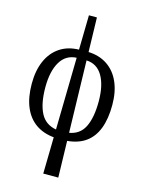

<svg xmlns="http://www.w3.org/2000/svg" viewBox="-144 -842 865 1161"><g transform="rotate(15 289.0 -262.0)"><path d="M330 8 328 -42Q397 -52 426.5 -111Q456 -170 456 -272Q456 -373 421 -432Q386 -491 318 -493L316 -545Q387 -543 437.5 -509Q488 -475 514.5 -414.5Q541 -354 541 -272Q541 -186 518 -125.5Q495 -65 448.5 -31.5Q402 2 330 8ZM253 8Q184 2 136 -31.5Q88 -65 62.5 -125.5Q37 -186 37 -272Q37 -354 63.5 -414.5Q90 -475 140.5 -509Q191 -543 263 -544L262 -493Q193 -491 157.5 -432Q122 -373 122 -272Q122 -171 152.5 -111.5Q183 -52 253 -41ZM245 236 264 -760H314L339 236Z"/></g></svg>

Font: Noto Serif ExtraCondensed
Style: Regular
Weight: 400
Width: 2
Designer: Monotype Design Team
Foundry: Monotype Imaging Inc.
Version: Version 2.013